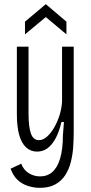

<svg xmlns="http://www.w3.org/2000/svg" viewBox="-20 -752 438 922"><path d="M171 150Q143 150 114.5 141Q86 132 64.5 112Q43 92 31 58L82 34Q93 64 118 79.5Q143 95 172 95Q208 95 232 73.5Q256 52 269 8Q282 -36 282 -101L287 -166H275Q264 -119 247 -87.5Q230 -56 208 -40Q186 -24 158 -24Q127 -24 105 -44.5Q83 -65 72 -104.5Q61 -144 61 -204V-528H117V-208Q117 -142 128.5 -110.5Q140 -79 167 -79Q187 -79 206 -96Q225 -113 240.5 -140Q256 -167 266 -199Q276 -231 278 -263V-528H334V-120Q334 -84 331.5 -46.5Q329 -9 320 26.5Q311 62 293 89.5Q275 117 245.5 133.5Q216 150 171 150ZM100 -587V-648L200 -732L299 -648V-587L200 -670Z"/></svg>

Font: Bricolage Grotesque 24pt Condensed ExtraLight
Style: Regular
Weight: 250
Width: 3
Designer: Mathieu Triay
Foundry: Atelier Triay
Version: Version 1.001;gftools[0.9.33.dev8+g029e19f]